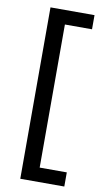

<svg xmlns="http://www.w3.org/2000/svg" viewBox="-96 -759 522 962"><g transform="rotate(10 164.5 -278.0)"><path d="M304 158H80V-714H304V-642H166V86H304Z"/></g></svg>

Font: uhindi25
Style: Book
Weight: 400
Designer: Jelle Bosma - Monotype Design Team
Foundry: Monotype Imaging Inc.
Version: Version 2.003